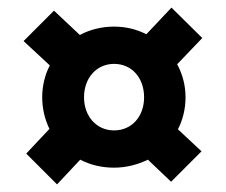

<svg xmlns="http://www.w3.org/2000/svg" viewBox="-20 -559 594 505"><path d="M280 -118C312 -118 342 -126 369 -139L430 -81L510 -161L448 -219C461 -244 468 -273 468 -303C468 -335 460 -364 446 -390L512 -459L431 -539L365 -469C339 -482 311 -489 280 -489C247 -489 216 -481 190 -467L122 -531L42 -451L111 -387C98 -362 91 -333 91 -303C91 -273 98 -245 110 -220L49 -155L130 -74L191 -139C218 -125 248 -118 280 -118ZM201 -303C201 -354 234 -391 280 -391C327 -391 359 -354 359 -303C359 -253 327 -216 280 -216C234 -216 201 -253 201 -303Z"/></svg>

Font: Easer Grotesk Medium
Style: Regular
Weight: 500
Designer: Boardeaser, Bonnie Shaver-Troup, Thomas Jockin
Foundry: Lexend
Version: Version 1.001;Glyphs 3.1.2 (3151)